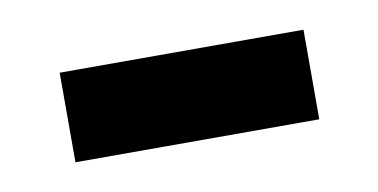

<svg xmlns="http://www.w3.org/2000/svg" viewBox="-29 -364 374 190"><g transform="rotate(-10 158.5 -269.0)"><path d="M36 -224V-314H281V-224Z"/></g></svg>

Font: Noto Sans Malayalam SemiCondensed Medium
Style: Regular
Weight: 500
Width: 4
Designer: Jelle Bosma - Monotype Design Team
Foundry: Monotype Imaging Inc.
Version: Version 2.104; ttfautohint (v1.8.4.7-5d5b)